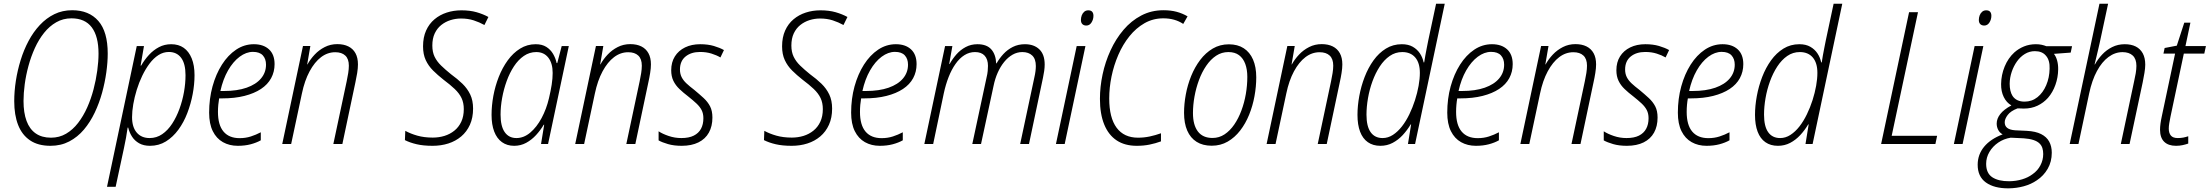

<svg xmlns="http://www.w3.org/2000/svg" viewBox="-20 -780 11969 1040"><path d="M253.4 9.8Q186 9.8 142.6 -19.8Q99.1 -49.3 78.1 -103.3Q57.1 -157.2 57.1 -231.9Q57.1 -285.6 65.9 -342.3Q74.7 -398.9 91.8 -454.3Q108.9 -509.8 134.8 -558.3Q160.6 -606.9 195.8 -644.5Q231 -682.1 274.7 -703.4Q318.4 -724.6 371.1 -724.6Q461.9 -724.6 512.7 -666.5Q563.5 -608.4 563.5 -489.7Q563.5 -442.9 555.9 -388.2Q548.3 -333.5 533 -277.6Q517.6 -221.7 493.2 -170.2Q468.8 -118.7 434.6 -78.1Q400.4 -37.6 355.2 -13.9Q310.1 9.8 253.4 9.8ZM256.3 -34.2Q301.3 -34.2 337.9 -55.7Q374.5 -77.1 403.1 -114.3Q431.6 -151.4 452.4 -198Q473.1 -244.6 486.6 -295.9Q500 -347.2 506.8 -397.2Q513.7 -447.3 513.7 -489.7Q513.7 -583 477.1 -631.8Q440.4 -680.7 367.2 -680.7Q321.8 -680.7 284.7 -659.4Q247.6 -638.2 218.8 -602.1Q189.9 -565.9 168.9 -519.8Q147.9 -473.6 134.3 -423.3Q120.6 -373 114 -324Q107.4 -274.9 107.4 -232.9Q107.4 -169.4 123.8 -125Q140.1 -80.6 173.3 -57.4Q206.5 -34.2 256.3 -34.2Z M559.6 231.9 720.7 -530.3H759.8L741.7 -424.8H744.6Q763.2 -457 787.1 -482.9Q811 -508.8 841.1 -524.7Q871.1 -540.5 907.2 -540.5Q947.3 -540.5 975.1 -521Q1002.9 -501.5 1018.3 -463.9Q1033.7 -426.3 1033.7 -373Q1033.7 -323.2 1023.7 -270.3Q1013.7 -217.3 994.6 -167.5Q975.6 -117.7 946.3 -77.6Q917 -37.6 878.7 -13.9Q840.3 9.8 792.5 9.8Q757.8 9.8 733.6 -3.9Q709.5 -17.6 695.1 -40Q680.7 -62.5 674.3 -88.9H671.4Q668 -63.5 662.6 -33.7Q657.2 -3.9 651.4 22.5L606.4 231.9ZM790.5 -32.2Q828.1 -32.2 858.6 -53.2Q889.2 -74.2 912.6 -110.1Q936 -146 952.1 -190.4Q968.3 -234.9 976.6 -281.7Q984.9 -328.6 984.9 -372.6Q984.9 -435.1 961.2 -466.8Q937.5 -498.5 894.5 -498.5Q864.7 -498.5 838.4 -481.7Q812 -464.8 790 -435.5Q768.1 -406.2 750.5 -369.6Q732.9 -333 720.7 -293.5Q708.5 -253.9 701.9 -215.6Q695.3 -177.2 695.3 -145.5Q695.3 -91.3 720.7 -61.8Q746.1 -32.2 790.5 -32.2Z M1268.1 9.8Q1222.7 9.8 1187.5 -10Q1152.3 -29.8 1132.6 -69.6Q1112.8 -109.4 1112.8 -169.9Q1112.8 -245.1 1131.1 -311.8Q1149.4 -378.4 1182.1 -429.9Q1214.8 -481.4 1259 -511Q1303.2 -540.5 1355 -540.5Q1406.7 -540.5 1437 -512.7Q1467.3 -484.9 1467.3 -432.6Q1467.3 -391.1 1448.7 -356.7Q1430.2 -322.3 1393.6 -298.1Q1356.9 -273.9 1304.2 -260.5Q1251.5 -247.1 1183.6 -247.1H1167Q1164.1 -231.4 1162.4 -212.4Q1160.6 -193.4 1160.6 -173.8Q1160.6 -103 1190.7 -67.4Q1220.7 -31.7 1277.8 -31.7Q1310.5 -31.7 1338.6 -40.8Q1366.7 -49.8 1392.6 -63.5V-20Q1369.1 -6.8 1337.9 1.5Q1306.6 9.8 1268.1 9.8ZM1173.8 -287.1H1192.4Q1264.6 -287.1 1315.7 -304.9Q1366.7 -322.8 1393.8 -355Q1420.9 -387.2 1420.9 -429.7Q1420.9 -460.9 1403.6 -480Q1386.2 -499 1350.1 -499Q1313.5 -499 1278.1 -472.7Q1242.7 -446.3 1215.3 -398.7Q1188 -351.1 1173.8 -287.1Z M1508.8 0 1621.1 -530.8H1661.1L1644 -431.2H1645.5Q1661.1 -459.5 1684.6 -484.4Q1708 -509.3 1739 -525.1Q1770 -541 1807.1 -541Q1841.8 -541 1866.9 -528.6Q1892.1 -516.1 1905.5 -491.7Q1918.9 -467.3 1918.9 -431.2Q1918.9 -410.6 1914.8 -384.8Q1910.6 -358.9 1905.3 -335L1834.5 0H1785.6L1857.9 -339.8Q1862.8 -362.3 1866.2 -384.3Q1869.6 -406.2 1869.6 -424.3Q1869.6 -460.9 1850.3 -479Q1831.1 -497.1 1795.9 -497.1Q1754.4 -497.1 1719.2 -470.5Q1684.1 -443.8 1657 -393.6Q1629.9 -343.3 1615.2 -272.9L1557.1 0Z M2323.2 9.8Q2272.9 9.8 2236.6 1.2Q2200.2 -7.3 2173.3 -21L2175.3 -71.3Q2203.6 -55.7 2240.7 -45.2Q2277.8 -34.7 2324.2 -34.7Q2357.4 -34.7 2387.5 -43.9Q2417.5 -53.2 2441.2 -72.3Q2464.8 -91.3 2478.5 -120.4Q2492.2 -149.4 2492.2 -189Q2492.2 -223.1 2480 -248.8Q2467.8 -274.4 2443.1 -297.9Q2418.5 -321.3 2381.3 -349.1Q2351.1 -373 2325.9 -397.9Q2300.8 -422.9 2286.1 -454.3Q2271.5 -485.8 2271.5 -528.8Q2271.5 -578.1 2288.1 -614.7Q2304.7 -651.4 2333.5 -675.5Q2362.3 -699.7 2399.7 -711.9Q2437 -724.1 2479.5 -724.1Q2525.4 -724.1 2561.3 -713.9Q2597.2 -703.6 2625.5 -688L2604 -644.5Q2576.7 -659.7 2545.9 -669.7Q2515.1 -679.7 2477.1 -679.7Q2447.8 -679.7 2419.9 -670.9Q2392.1 -662.1 2369.9 -644.3Q2347.7 -626.5 2334.7 -598.9Q2321.8 -571.3 2321.8 -533.2Q2321.8 -498 2334.2 -472.4Q2346.7 -446.8 2369.4 -424.8Q2392.1 -402.8 2422.9 -377.9Q2458 -352.5 2484.9 -326.4Q2511.7 -300.3 2527.1 -268.1Q2542.5 -235.8 2542.5 -191.9Q2542.5 -142.1 2525.4 -104.2Q2508.3 -66.4 2478.3 -41Q2448.2 -15.6 2408.7 -2.9Q2369.1 9.8 2323.2 9.8Z M2765.1 9.8Q2726.6 9.8 2699 -10Q2671.4 -29.8 2657 -67.4Q2642.6 -105 2642.6 -157.7Q2642.6 -207.5 2652.3 -260.5Q2662.1 -313.5 2681.6 -363.3Q2701.2 -413.1 2730.2 -453.1Q2759.3 -493.2 2797.4 -516.8Q2835.4 -540.5 2881.8 -540.5Q2916 -540.5 2939 -526.1Q2961.9 -511.7 2975.6 -488.5Q2989.3 -465.3 2995.1 -438.5H2998.5L3022.5 -530.3H3061L2948.7 0H2910.6L2927.7 -104.5H2925.3Q2907.7 -74.7 2883.8 -48.6Q2859.9 -22.5 2830.1 -6.3Q2800.3 9.8 2765.1 9.8ZM2777.3 -32.2Q2817.4 -32.2 2852.3 -61.8Q2887.2 -91.3 2913.6 -140.4Q2939.9 -189.5 2953.6 -248Q2962.9 -287.1 2968.3 -321.3Q2973.6 -355.5 2973.6 -384.8Q2973.6 -437.5 2950 -467.8Q2926.3 -498 2884.8 -498Q2848.1 -498 2817.6 -477.1Q2787.1 -456.1 2763.9 -420.7Q2740.7 -385.3 2724.6 -341.1Q2708.5 -296.9 2700 -249.8Q2691.4 -202.6 2691.4 -159.2Q2691.4 -96.2 2713.9 -64.2Q2736.3 -32.2 2777.3 -32.2Z M3095.7 0 3208 -530.8H3248L3231 -431.2H3232.4Q3248 -459.5 3271.5 -484.4Q3294.9 -509.3 3325.9 -525.1Q3356.9 -541 3394 -541Q3428.7 -541 3453.9 -528.6Q3479 -516.1 3492.4 -491.7Q3505.9 -467.3 3505.9 -431.2Q3505.9 -410.6 3501.7 -384.8Q3497.6 -358.9 3492.2 -335L3421.4 0H3372.6L3444.8 -339.8Q3449.7 -362.3 3453.1 -384.3Q3456.5 -406.2 3456.5 -424.3Q3456.5 -460.9 3437.3 -479Q3418 -497.1 3382.8 -497.1Q3341.3 -497.1 3306.2 -470.5Q3271 -443.8 3243.9 -393.6Q3216.8 -343.3 3202.1 -272.9L3144 0Z M3672.4 9.8Q3630.4 9.8 3598.4 0.5Q3566.4 -8.8 3547.4 -19.5V-68.8Q3568.8 -54.7 3601.8 -43.5Q3634.8 -32.2 3670.4 -32.2Q3711.9 -32.2 3738 -45.4Q3764.2 -58.6 3777.1 -82.5Q3790 -106.4 3790 -139.6Q3790 -165 3780.5 -183.6Q3771 -202.1 3752.4 -219.5Q3733.9 -236.8 3707.5 -257.8Q3681.2 -277.8 3660.2 -297.9Q3639.2 -317.9 3627.4 -342.3Q3615.7 -366.7 3615.7 -399.4Q3615.7 -442.9 3635.5 -474.4Q3655.3 -505.9 3690.7 -523.2Q3726.1 -540.5 3772.5 -540.5Q3814.5 -540.5 3846.7 -531Q3878.9 -521.5 3901.4 -508.8L3882.3 -468.8Q3861.8 -481 3834 -489.7Q3806.2 -498.5 3772 -498.5Q3723.6 -498.5 3693.4 -473.9Q3663.1 -449.2 3663.1 -403.3Q3663.1 -380.4 3672.1 -362.3Q3681.2 -344.2 3698.5 -328.1Q3715.8 -312 3740.7 -293Q3769 -269.5 3791.3 -249Q3813.5 -228.5 3826.2 -204.1Q3838.9 -179.7 3838.9 -143.1Q3838.9 -96.2 3819.8 -61.8Q3800.8 -27.3 3763.4 -8.8Q3726.1 9.8 3672.4 9.8Z M4268.1 9.8Q4217.8 9.8 4181.4 1.2Q4145 -7.3 4118.2 -21L4120.1 -71.3Q4148.4 -55.7 4185.5 -45.2Q4222.7 -34.7 4269 -34.7Q4302.2 -34.7 4332.3 -43.9Q4362.3 -53.2 4386 -72.3Q4409.7 -91.3 4423.3 -120.4Q4437 -149.4 4437 -189Q4437 -223.1 4424.8 -248.8Q4412.6 -274.4 4387.9 -297.9Q4363.3 -321.3 4326.2 -349.1Q4295.9 -373 4270.8 -397.9Q4245.6 -422.9 4231 -454.3Q4216.3 -485.8 4216.3 -528.8Q4216.3 -578.1 4232.9 -614.7Q4249.5 -651.4 4278.3 -675.5Q4307.1 -699.7 4344.5 -711.9Q4381.8 -724.1 4424.3 -724.1Q4470.2 -724.1 4506.1 -713.9Q4542 -703.6 4570.3 -688L4548.8 -644.5Q4521.5 -659.7 4490.7 -669.7Q4460 -679.7 4421.9 -679.7Q4392.6 -679.7 4364.7 -670.9Q4336.9 -662.1 4314.7 -644.3Q4292.5 -626.5 4279.5 -598.9Q4266.6 -571.3 4266.6 -533.2Q4266.6 -498 4279.1 -472.4Q4291.5 -446.8 4314.2 -424.8Q4336.9 -402.8 4367.7 -377.9Q4402.8 -352.5 4429.7 -326.4Q4456.5 -300.3 4471.9 -268.1Q4487.3 -235.8 4487.3 -191.9Q4487.3 -142.1 4470.2 -104.2Q4453.1 -66.4 4423.1 -41Q4393.1 -15.6 4353.5 -2.9Q4314 9.8 4268.1 9.8Z M4745.6 9.8Q4700.2 9.8 4665 -10Q4629.9 -29.8 4610.1 -69.6Q4590.3 -109.4 4590.3 -169.9Q4590.3 -245.1 4608.6 -311.8Q4627 -378.4 4659.7 -429.9Q4692.4 -481.4 4736.6 -511Q4780.8 -540.5 4832.5 -540.5Q4884.3 -540.5 4914.6 -512.7Q4944.8 -484.9 4944.8 -432.6Q4944.8 -391.1 4926.3 -356.7Q4907.7 -322.3 4871.1 -298.1Q4834.5 -273.9 4781.7 -260.5Q4729 -247.1 4661.1 -247.1H4644.5Q4641.6 -231.4 4639.9 -212.4Q4638.2 -193.4 4638.2 -173.8Q4638.2 -103 4668.2 -67.4Q4698.2 -31.7 4755.4 -31.7Q4788.1 -31.7 4816.2 -40.8Q4844.2 -49.8 4870.1 -63.5V-20Q4846.7 -6.8 4815.4 1.5Q4784.2 9.8 4745.6 9.8ZM4651.4 -287.1H4669.9Q4742.2 -287.1 4793.2 -304.9Q4844.2 -322.8 4871.3 -355Q4898.4 -387.2 4898.4 -429.7Q4898.4 -460.9 4881.1 -480Q4863.8 -499 4827.6 -499Q4791 -499 4755.6 -472.7Q4720.2 -446.3 4692.9 -398.7Q4665.5 -351.1 4651.4 -287.1Z M4986.8 0 5099.1 -530.3H5138.7L5121.6 -433.6H5124Q5139.2 -460.9 5160.6 -485.4Q5182.1 -509.8 5210.7 -525.1Q5239.3 -540.5 5274.4 -540.5Q5324.7 -540.5 5349.4 -512.7Q5374 -484.9 5376 -436.5H5377.9Q5393.1 -463.4 5415 -487.3Q5437 -511.2 5466.3 -525.9Q5495.6 -540.5 5531.7 -540.5Q5580.6 -540.5 5609.6 -512.9Q5638.7 -485.4 5638.7 -430.2Q5638.7 -414.1 5636 -395.3Q5633.3 -376.5 5629.4 -358.4L5553.7 0H5505.9L5582.5 -359.4Q5586.9 -378.4 5588.9 -394.3Q5590.8 -410.2 5590.8 -422.4Q5590.8 -460.4 5571.3 -479.2Q5551.8 -498 5517.6 -498Q5489.7 -498 5464.8 -483.9Q5439.9 -469.7 5419.4 -444.6Q5398.9 -419.4 5384.3 -386.5Q5369.6 -353.5 5361.8 -314.9L5293.9 0H5246.6L5324.2 -361.8Q5328.6 -379.4 5330.1 -395.5Q5331.5 -411.6 5331.5 -423.3Q5331.5 -458.5 5313.7 -478.3Q5295.9 -498 5261.2 -498Q5230.5 -498 5203.9 -481.2Q5177.2 -464.4 5155.8 -433.8Q5134.3 -403.3 5118.4 -362.8Q5102.5 -322.3 5092.3 -274.9L5034.7 0Z M5699.7 0 5812 -530.3H5859.4L5747.1 0ZM5864.3 -641.6Q5850.6 -641.6 5842.8 -649.4Q5835 -657.2 5835 -671.9Q5835 -684.6 5839.4 -696.5Q5843.8 -708.5 5852.8 -716.3Q5861.8 -724.1 5875 -724.1Q5889.2 -724.1 5896 -716.3Q5902.8 -708.5 5902.8 -694.3Q5902.8 -674.8 5892.3 -658.2Q5881.8 -641.6 5864.3 -641.6Z M6137.2 9.8Q6072.8 9.8 6028.6 -19.5Q5984.4 -48.8 5961.2 -105.7Q5938 -162.6 5938 -244.6Q5938 -309.6 5952.4 -377.2Q5966.8 -444.8 5995.4 -507.1Q6023.9 -569.3 6065.7 -618.4Q6107.4 -667.5 6161.9 -696Q6216.3 -724.6 6282.2 -724.6Q6321.8 -724.6 6353.5 -716.1Q6385.3 -707.5 6412.6 -691.4L6389.2 -650.4Q6366.7 -665.5 6339.8 -673.1Q6313 -680.7 6281.2 -680.7Q6225.6 -680.7 6179.4 -654.3Q6133.3 -627.9 6097.7 -583.5Q6062 -539.1 6037.6 -482.7Q6013.2 -426.3 6000.7 -365.5Q5988.3 -304.7 5988.3 -246.6Q5988.3 -142.1 6028.3 -88.1Q6068.4 -34.2 6144 -34.2Q6176.8 -34.2 6207.8 -40.8Q6238.8 -47.4 6268.6 -58.1V-14.2Q6239.3 -3.4 6207 3.2Q6174.8 9.8 6137.2 9.8Z M6543.5 9.3Q6495.1 9.3 6461.7 -11.7Q6428.2 -32.7 6410.9 -72.5Q6393.6 -112.3 6393.6 -168.5Q6393.6 -216.8 6403.1 -268.3Q6412.6 -319.8 6432.1 -368.2Q6451.7 -416.5 6481 -455.3Q6510.3 -494.1 6549.3 -517.1Q6588.4 -540 6636.2 -540Q6684.1 -540 6717 -518.6Q6750 -497.1 6767.3 -457.3Q6784.7 -417.5 6784.7 -361.3Q6784.7 -311 6775.1 -258.8Q6765.6 -206.5 6746.1 -158.4Q6726.6 -110.4 6697.5 -72.8Q6668.5 -35.2 6629.9 -12.9Q6591.3 9.3 6543.5 9.3ZM6547.9 -32.7Q6583.5 -32.7 6613 -52.2Q6642.6 -71.8 6665.5 -105.2Q6688.5 -138.7 6704.3 -181.4Q6720.2 -224.1 6728.3 -271Q6736.3 -317.9 6736.3 -363.8Q6736.3 -403.8 6725.1 -434.1Q6713.9 -464.4 6691.4 -481.2Q6668.9 -498 6633.8 -498Q6597.2 -498 6567.1 -478Q6537.1 -458 6513.7 -423.6Q6490.2 -389.2 6474.4 -346.2Q6458.5 -303.2 6450.2 -257.1Q6441.9 -210.9 6441.9 -167.5Q6441.9 -103 6468.5 -67.9Q6495.1 -32.7 6547.9 -32.7Z M6840.8 0 6953.1 -530.8H6993.2L6976.1 -431.2H6977.5Q6993.2 -459.5 7016.6 -484.4Q7040 -509.3 7071 -525.1Q7102.1 -541 7139.2 -541Q7173.8 -541 7199 -528.6Q7224.1 -516.1 7237.5 -491.7Q7251 -467.3 7251 -431.2Q7251 -410.6 7246.8 -384.8Q7242.7 -358.9 7237.3 -335L7166.5 0H7117.7L7189.9 -339.8Q7194.8 -362.3 7198.2 -384.3Q7201.7 -406.2 7201.7 -424.3Q7201.7 -460.9 7182.4 -479Q7163.1 -497.1 7127.9 -497.1Q7086.4 -497.1 7051.3 -470.5Q7016.1 -443.8 6989 -393.6Q6961.9 -343.3 6947.3 -272.9L6889.2 0Z M7457 9.8Q7417 9.8 7389.2 -9.8Q7361.3 -29.3 7347.2 -66.7Q7333 -104 7333 -157.7Q7333 -206.5 7342.8 -259.8Q7352.5 -313 7371.8 -363Q7391.1 -413.1 7419.9 -453.1Q7448.7 -493.2 7487.1 -516.8Q7525.4 -540.5 7573.2 -540.5Q7608.4 -540.5 7632.6 -526.6Q7656.7 -512.7 7671.4 -490.5Q7686 -468.3 7691.4 -441.9H7694.3Q7697.8 -461.4 7700.9 -481.4Q7704.1 -501.5 7708.5 -521.2Q7712.9 -541 7716.3 -560.5L7758.8 -759.8H7805.7L7645 0H7606.4L7623.5 -106H7621.1Q7602.1 -74.2 7577.9 -48.1Q7553.7 -22 7523.4 -6.1Q7493.2 9.8 7457 9.8ZM7469.2 -32.2Q7498.5 -32.2 7524.9 -49.3Q7551.3 -66.4 7573.7 -95.2Q7596.2 -124 7614 -160.9Q7631.8 -197.8 7644.5 -237.3Q7657.2 -276.9 7664.1 -315.2Q7670.9 -353.5 7670.9 -385.3Q7670.9 -439.5 7645.8 -468.8Q7620.6 -498 7575.7 -498Q7538.1 -498 7507.6 -476.8Q7477.1 -455.6 7453.6 -419.7Q7430.2 -383.8 7414.1 -339.4Q7397.9 -294.9 7389.9 -248Q7381.8 -201.2 7381.8 -158.7Q7381.8 -95.7 7404.3 -64Q7426.8 -32.2 7469.2 -32.2Z M7974.6 9.8Q7929.2 9.8 7894 -10Q7858.9 -29.8 7839.1 -69.6Q7819.3 -109.4 7819.3 -169.9Q7819.3 -245.1 7837.6 -311.8Q7856 -378.4 7888.7 -429.9Q7921.4 -481.4 7965.6 -511Q8009.8 -540.5 8061.5 -540.5Q8113.3 -540.5 8143.6 -512.7Q8173.8 -484.9 8173.8 -432.6Q8173.8 -391.1 8155.3 -356.7Q8136.7 -322.3 8100.1 -298.1Q8063.5 -273.9 8010.7 -260.5Q7958 -247.1 7890.1 -247.1H7873.5Q7870.6 -231.4 7868.9 -212.4Q7867.2 -193.4 7867.2 -173.8Q7867.2 -103 7897.2 -67.4Q7927.2 -31.7 7984.4 -31.7Q8017.1 -31.7 8045.2 -40.8Q8073.2 -49.8 8099.1 -63.5V-20Q8075.7 -6.8 8044.4 1.5Q8013.2 9.8 7974.6 9.8ZM7880.4 -287.1H7898.9Q7971.2 -287.1 8022.2 -304.9Q8073.2 -322.8 8100.3 -355Q8127.4 -387.2 8127.4 -429.7Q8127.4 -460.9 8110.1 -480Q8092.8 -499 8056.6 -499Q8020 -499 7984.6 -472.7Q7949.2 -446.3 7921.9 -398.7Q7894.5 -351.1 7880.4 -287.1Z M8215.3 0 8327.6 -530.8H8367.7L8350.6 -431.2H8352.1Q8367.7 -459.5 8391.1 -484.4Q8414.6 -509.3 8445.6 -525.1Q8476.6 -541 8513.7 -541Q8548.3 -541 8573.5 -528.6Q8598.6 -516.1 8612.1 -491.7Q8625.5 -467.3 8625.5 -431.2Q8625.5 -410.6 8621.3 -384.8Q8617.2 -358.9 8611.8 -335L8541 0H8492.2L8564.5 -339.8Q8569.3 -362.3 8572.8 -384.3Q8576.2 -406.2 8576.2 -424.3Q8576.2 -460.9 8556.9 -479Q8537.6 -497.1 8502.4 -497.1Q8460.9 -497.1 8425.8 -470.5Q8390.6 -443.8 8363.5 -393.6Q8336.4 -343.3 8321.8 -272.9L8263.7 0Z M8792 9.8Q8750 9.8 8718 0.5Q8686 -8.8 8667 -19.5V-68.8Q8688.5 -54.7 8721.4 -43.5Q8754.4 -32.2 8790 -32.2Q8831.5 -32.2 8857.7 -45.4Q8883.8 -58.6 8896.7 -82.5Q8909.7 -106.4 8909.7 -139.6Q8909.7 -165 8900.1 -183.6Q8890.6 -202.1 8872.1 -219.5Q8853.5 -236.8 8827.1 -257.8Q8800.8 -277.8 8779.8 -297.9Q8758.8 -317.9 8747.1 -342.3Q8735.4 -366.7 8735.4 -399.4Q8735.4 -442.9 8755.1 -474.4Q8774.9 -505.9 8810.3 -523.2Q8845.7 -540.5 8892.1 -540.5Q8934.1 -540.5 8966.3 -531Q8998.5 -521.5 9021 -508.8L9002 -468.8Q8981.4 -481 8953.6 -489.7Q8925.8 -498.5 8891.6 -498.5Q8843.3 -498.5 8813 -473.9Q8782.7 -449.2 8782.7 -403.3Q8782.7 -380.4 8791.7 -362.3Q8800.8 -344.2 8818.1 -328.1Q8835.4 -312 8860.4 -293Q8888.7 -269.5 8910.9 -249Q8933.1 -228.5 8945.8 -204.1Q8958.5 -179.7 8958.5 -143.1Q8958.5 -96.2 8939.5 -61.8Q8920.4 -27.3 8883.1 -8.8Q8845.7 9.8 8792 9.8Z M9223.6 9.8Q9178.2 9.8 9143.1 -10Q9107.9 -29.8 9088.1 -69.6Q9068.4 -109.4 9068.4 -169.9Q9068.4 -245.1 9086.7 -311.8Q9105 -378.4 9137.7 -429.9Q9170.4 -481.4 9214.6 -511Q9258.8 -540.5 9310.5 -540.5Q9362.3 -540.5 9392.6 -512.7Q9422.9 -484.9 9422.9 -432.6Q9422.9 -391.1 9404.3 -356.7Q9385.7 -322.3 9349.1 -298.1Q9312.5 -273.9 9259.8 -260.5Q9207 -247.1 9139.2 -247.1H9122.6Q9119.6 -231.4 9117.9 -212.4Q9116.2 -193.4 9116.2 -173.8Q9116.2 -103 9146.2 -67.4Q9176.3 -31.7 9233.4 -31.7Q9266.1 -31.7 9294.2 -40.8Q9322.3 -49.8 9348.1 -63.5V-20Q9324.7 -6.8 9293.5 1.5Q9262.2 9.8 9223.6 9.8ZM9129.4 -287.1H9147.9Q9220.2 -287.1 9271.2 -304.9Q9322.3 -322.8 9349.4 -355Q9376.5 -387.2 9376.5 -429.7Q9376.5 -460.9 9359.1 -480Q9341.8 -499 9305.7 -499Q9269 -499 9233.6 -472.7Q9198.2 -446.3 9170.9 -398.7Q9143.6 -351.1 9129.4 -287.1Z M9610.4 9.8Q9570.3 9.8 9542.5 -9.8Q9514.6 -29.3 9500.5 -66.7Q9486.3 -104 9486.3 -157.7Q9486.3 -206.5 9496.1 -259.8Q9505.9 -313 9525.1 -363Q9544.4 -413.1 9573.2 -453.1Q9602.1 -493.2 9640.4 -516.8Q9678.7 -540.5 9726.6 -540.5Q9761.7 -540.5 9785.9 -526.6Q9810.1 -512.7 9824.7 -490.5Q9839.4 -468.3 9844.7 -441.9H9847.7Q9851.1 -461.4 9854.2 -481.4Q9857.4 -501.5 9861.8 -521.2Q9866.2 -541 9869.6 -560.5L9912.1 -759.8H9959L9798.3 0H9759.8L9776.9 -106H9774.4Q9755.4 -74.2 9731.2 -48.1Q9707 -22 9676.8 -6.1Q9646.5 9.8 9610.4 9.8ZM9622.6 -32.2Q9651.9 -32.2 9678.2 -49.3Q9704.6 -66.4 9727.1 -95.2Q9749.5 -124 9767.3 -160.9Q9785.2 -197.8 9797.9 -237.3Q9810.5 -276.9 9817.4 -315.2Q9824.2 -353.5 9824.2 -385.3Q9824.2 -439.5 9799.1 -468.8Q9773.9 -498 9729 -498Q9691.4 -498 9660.9 -476.8Q9630.4 -455.6 9606.9 -419.7Q9583.5 -383.8 9567.4 -339.4Q9551.3 -294.9 9543.2 -248Q9535.2 -201.2 9535.2 -158.7Q9535.2 -95.7 9557.6 -64Q9580.1 -32.2 9622.6 -32.2Z M10169.4 0 10320.8 -713.9H10369.1L10226.6 -44.4H10472.7L10463.4 0Z M10563.5 0 10675.8 -530.3H10723.1L10610.8 0ZM10728 -641.6Q10714.4 -641.6 10706.5 -649.4Q10698.7 -657.2 10698.7 -671.9Q10698.7 -684.6 10703.1 -696.5Q10707.5 -708.5 10716.6 -716.3Q10725.6 -724.1 10738.8 -724.1Q10752.9 -724.1 10759.8 -716.3Q10766.6 -708.5 10766.6 -694.3Q10766.6 -674.8 10756.1 -658.2Q10745.6 -641.6 10728 -641.6Z M10859.9 240.2Q10781.7 240.7 10736.8 208.3Q10691.9 175.8 10692.4 111.3Q10692.9 56.6 10727.5 14.6Q10762.2 -27.3 10827.6 -52.2Q10811.5 -61 10803.5 -76.7Q10795.4 -92.3 10795.4 -110.8Q10795.4 -137.2 10814.7 -162.1Q10834 -187 10875 -209Q10848.6 -224.1 10833.7 -254.4Q10818.8 -284.7 10819.3 -324.7Q10819.8 -374 10838.6 -419.7Q10857.4 -465.3 10891.1 -496.1Q10914.1 -516.6 10943.6 -528.6Q10973.1 -540.5 11007.8 -540.5Q11024.9 -540.5 11039.1 -537.4Q11053.2 -534.2 11064 -529.8H11203.6L11196.3 -495.1L11105.5 -488.3Q11117.2 -473.1 11123 -451.4Q11128.9 -429.7 11128.4 -403.8Q11127.9 -360.8 11113.5 -320.3Q11099.1 -279.8 11073.2 -250Q11049.3 -223.1 11016.4 -207.5Q10983.4 -191.9 10942.4 -191.9Q10933.6 -191.9 10924.3 -192.6Q10915 -193.4 10908.2 -192.9Q10871.1 -178.7 10855 -157.2Q10838.9 -135.7 10838.9 -117.7Q10838.9 -97.2 10853 -86.9Q10859.9 -81.5 10870.6 -78.4Q10881.3 -75.2 10896 -74.2L10958 -71.3Q11006.3 -68.8 11036.1 -53.7Q11065.9 -38.6 11079.8 -12.9Q11093.8 12.7 11093.8 47.4Q11093.8 95.7 11071.8 134Q11049.8 172.4 11012.7 196.8Q10981.4 218.3 10941.9 229Q10902.3 239.7 10859.9 240.2ZM10863.3 201.7Q10900.9 201.2 10933.3 191.4Q10965.8 181.6 10989.7 163.6Q11017.1 144.5 11032.2 115.7Q11047.4 86.9 11047.4 54.2Q11047.4 36.6 11043 22.5Q11038.6 8.3 11028.3 -2Q11016.1 -14.6 10994.1 -21.7Q10972.2 -28.8 10941.9 -30.8L10871.6 -34.2Q10834 -28.3 10803.7 -7.6Q10773.4 13.2 10755.9 43.2Q10738.3 73.2 10738.3 107.4Q10738.3 158.2 10771.7 180.2Q10805.2 202.1 10863.3 201.7ZM10946.3 -229.5Q10986.3 -229.5 11016.4 -253.7Q11046.4 -277.8 11063.7 -318.6Q11081.1 -359.4 11082 -407.7Q11083 -430.2 11077.9 -448.5Q11072.8 -466.8 11061.5 -479Q11051.8 -490.7 11036.9 -496.8Q11022 -502.9 11002.4 -502.9Q10973.1 -502.9 10948.2 -487.8Q10923.3 -472.7 10905.3 -447.3Q10887.2 -421.9 10876.7 -390.6Q10866.2 -359.4 10865.7 -326.7Q10865.7 -306.2 10869.6 -289.3Q10873.5 -272.5 10881.3 -260.3Q10901.9 -229.5 10946.3 -229.5Z M11190.9 0 11352.1 -759.8H11398.9L11353.5 -548.3Q11349.1 -529.3 11344.5 -509.3Q11339.8 -489.3 11335 -469.5Q11330.1 -449.7 11325.7 -431.2H11327.6Q11343.3 -459.5 11366.5 -484.4Q11389.6 -509.3 11420.7 -524.9Q11451.7 -540.5 11489.3 -540.5Q11523.9 -540.5 11548.6 -528.1Q11573.2 -515.6 11586.7 -491Q11600.1 -466.3 11600.1 -429.7Q11600.1 -410.6 11595.7 -384.8Q11591.3 -358.9 11586.4 -334.5L11515.1 0H11467.8L11539.6 -338.4Q11544.9 -361.3 11548.6 -383.3Q11552.2 -405.3 11552.2 -423.3Q11552.2 -460.4 11532.5 -479Q11512.7 -497.6 11477.1 -497.6Q11436.5 -497.6 11400.9 -471.2Q11365.2 -444.8 11338.4 -395Q11311.5 -345.2 11296.4 -274.4L11238.3 0Z M11766.6 9.8Q11725.1 9.8 11702.6 -12.2Q11680.2 -34.2 11680.2 -77.6Q11680.2 -91.8 11682.6 -110.4Q11685.1 -128.9 11689.5 -148.9L11761.7 -489.7H11698.7L11705.1 -520L11771 -532.7L11811.5 -657.2H11844.7L11817.9 -530.3H11928.7L11919.9 -489.7H11809.1L11736.8 -147.9Q11732.9 -128.9 11730.2 -112.5Q11727.5 -96.2 11727.5 -83.5Q11727.5 -59.6 11738.8 -45.9Q11750 -32.2 11776.4 -32.2Q11792.5 -32.2 11806.4 -34.9Q11820.3 -37.6 11833 -42V-2.4Q11819.8 2.4 11802.7 6.1Q11785.6 9.8 11766.6 9.8Z"/></svg>

Font: Open Sans SemiCondensed Light
Style: Italic
Weight: 300
Width: 4
Italic angle: -12°
Designer: Monotype Design Team
Foundry: Monotype Imaging Inc.
Version: Version 3.000